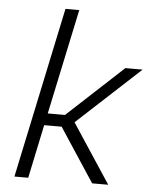

<svg xmlns="http://www.w3.org/2000/svg" viewBox="-53 -787 660 832"><g transform="rotate(5 277.0 -371.5)"><path d="M41 0 198 -743H258L161 -285H236L479 -510H554L280 -257L449 0H379L226 -233H150L101 0Z"/></g></svg>

Font: Saira Light
Style: Italic
Weight: 300
Italic angle: -12°
Designer: Hector Gatti with collaboration of the Omnibus-Type team
Foundry: Omnibus-Type
Version: Version 1.100; ttfautohint (v1.8.3)